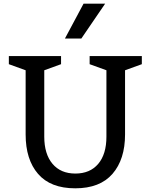

<svg xmlns="http://www.w3.org/2000/svg" viewBox="-20 -1010 817 1041"><path d="M557 -269V-629L466 -662V-706H749V-662L658 -629V-281Q658 -146 590 -67.5Q522 11 388 11Q254 11 186.5 -67Q119 -145 119 -281V-629L28 -662V-706H311V-662L220 -629V-269Q220 -175 264.5 -122Q309 -69 388.5 -69Q468 -69 512.5 -121.5Q557 -174 557 -269ZM421 -801H332L433 -990H550Z"/></svg>

Font: Belgrano
Style: Regular
Weight: 400
Version: Version 1.002